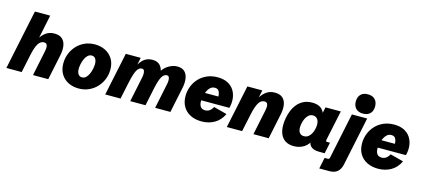

<svg xmlns="http://www.w3.org/2000/svg" viewBox="-70 -1445 5014 2273"><g transform="rotate(15 2436.5 -308.5)"><path d="M2.4 0 155.8 -732.4H343.3L275.9 -408.2L272.5 -430.2Q308.1 -486.3 349.9 -513.7Q391.6 -541 447.8 -541Q511.2 -541 544.7 -510.3Q578.1 -479.5 586.2 -427.7Q594.2 -376 581.1 -313L515.6 0H328.6L392.1 -306.2Q397.5 -331.5 398.2 -354.7Q398.9 -377.9 389.4 -393.1Q379.9 -408.2 354 -408.2Q314 -408.2 285.6 -364Q257.3 -319.8 235.4 -215.3L189.9 0Z M889.2 13.7Q819.3 13.7 762.5 -14.6Q705.6 -43 672.4 -97.2Q639.2 -151.4 639.2 -228Q639.2 -289.1 661.1 -345.2Q683.1 -401.4 723.4 -445.6Q763.7 -489.7 820.1 -515.4Q876.5 -541 945.3 -541Q1015.6 -541 1072.8 -512.5Q1129.9 -483.9 1163.3 -429.9Q1196.8 -376 1196.8 -298.8Q1196.8 -237.3 1174.6 -181.2Q1152.3 -125 1111.3 -81.1Q1070.3 -37.1 1013.9 -11.7Q957.5 13.7 889.2 13.7ZM894 -124Q922.9 -124 943.6 -144Q964.4 -164.1 977.5 -194.6Q990.7 -225.1 997.3 -257.8Q1003.9 -290.5 1003.9 -315.4Q1003.9 -356 988 -379.9Q972.2 -403.8 941.9 -403.8Q913.6 -403.8 892.8 -383.8Q872.1 -363.8 858.6 -333.3Q845.2 -302.7 838.6 -270.3Q832 -237.8 832 -212.4Q832 -172.4 847.9 -148.2Q863.8 -124 894 -124Z M1213.9 0 1324.7 -527.3H1507.8L1489.7 -439.9Q1521 -492.7 1559.8 -516.8Q1598.6 -541 1649.4 -541Q1704.6 -541 1735.4 -513.7Q1766.1 -486.3 1776.4 -441.4Q1808.1 -487.8 1857.2 -514.4Q1906.2 -541 1954.6 -541Q2013.7 -541 2044.9 -510.3Q2076.2 -479.5 2083.7 -427.7Q2091.3 -376 2078.1 -313L2012.7 0H1825.7L1889.2 -306.2Q1894.5 -331.1 1894.8 -354.5Q1895 -377.9 1887.5 -393.1Q1879.9 -408.2 1860.8 -408.2Q1825.2 -408.2 1800.8 -366.2Q1776.4 -324.2 1754.9 -225.6L1707.5 0H1520.5L1584 -306.2Q1589.4 -331.1 1589.6 -354.5Q1589.8 -377.9 1582.3 -393.1Q1574.7 -408.2 1555.7 -408.2Q1518.6 -408.2 1494.1 -363.8Q1469.7 -319.3 1447.3 -215.3L1401.4 0Z M2396 13.7Q2319.8 13.7 2261.2 -14.9Q2202.6 -43.5 2169.7 -97.9Q2136.7 -152.3 2136.7 -229Q2136.7 -290 2158.2 -345.9Q2179.7 -401.9 2220.2 -445.8Q2260.7 -489.7 2318.6 -515.4Q2376.5 -541 2448.7 -541Q2523.4 -541 2574 -514.2Q2624.5 -487.3 2651.9 -442.4Q2679.2 -397.5 2684.8 -341.6Q2690.4 -285.6 2674.8 -227.1H2255.9L2275.9 -322.8H2526.4L2513.2 -300.8Q2515.6 -320.8 2512.5 -347.2Q2509.3 -373.5 2494.9 -393.1Q2480.5 -412.6 2448.2 -412.6Q2415 -412.6 2392.1 -390.9Q2369.1 -369.1 2355.2 -336.4Q2341.3 -303.7 2335.2 -270.3Q2329.1 -236.8 2329.1 -213.9Q2329.1 -173.3 2347.4 -148.9Q2365.7 -124.5 2404.8 -124.5Q2431.6 -124.5 2454.6 -138.9Q2477.5 -153.3 2498 -189.9L2660.6 -147Q2622.1 -65.4 2552.7 -25.9Q2483.4 13.7 2396 13.7Z M2704.1 0 2814.9 -527.3H2998L2973.1 -408.2L2974.1 -430.2Q3009.8 -486.3 3051.5 -513.7Q3093.3 -541 3149.4 -541Q3212.9 -541 3246.3 -510.3Q3279.8 -479.5 3287.8 -427.7Q3295.9 -376 3282.7 -313L3217.3 0H3030.3L3093.8 -306.2Q3099.1 -331.5 3099.9 -354.7Q3100.6 -377.9 3091.1 -393.1Q3081.5 -408.2 3055.7 -408.2Q3015.6 -408.2 2987.8 -364Q2960 -319.8 2937.5 -215.3L2891.6 0Z M3526.9 13.7Q3466.8 13.7 3425.8 -11Q3384.8 -35.6 3363.5 -82.5Q3342.3 -129.4 3342.3 -195.8Q3342.3 -233.9 3350.1 -279.8Q3357.9 -325.7 3376 -371.8Q3394 -418 3424.8 -456.3Q3455.6 -494.6 3501 -517.8Q3546.4 -541 3608.9 -541Q3679.2 -541 3717.3 -510Q3755.4 -479 3768.6 -424.3L3751 -425.8L3772.5 -527.3H3960L3883.3 -164.1Q3879.9 -147.9 3882.8 -142.3Q3885.7 -136.7 3900.4 -136.7H3932.1L3903.3 0H3832Q3757.3 0 3725.3 -39.8Q3693.4 -79.6 3708.5 -154.3L3711.4 -168.9L3731.9 -125.5Q3705.1 -55.2 3650.9 -20.8Q3596.7 13.7 3526.9 13.7ZM3612.8 -131.3Q3644 -131.3 3666.3 -148.7Q3688.5 -166 3702.4 -192.6Q3716.3 -219.2 3722.9 -248.5Q3729.5 -277.8 3729.5 -301.8Q3729.5 -347.7 3709 -372.3Q3688.5 -397 3655.3 -397Q3624.5 -397 3602.8 -378.2Q3581.1 -359.4 3567.4 -330.8Q3553.7 -302.2 3547.6 -272Q3541.5 -241.7 3541.5 -218.8Q3541.5 -177.7 3559.8 -154.5Q3578.1 -131.3 3612.8 -131.3Z M3888.2 190.4 3917 53.7H3957Q3967.8 53.7 3972.2 48.1Q3976.6 42.5 3979.5 28.8L4095.7 -527.3H4283.2L4159.2 66.9Q4146 128.9 4110.4 159.7Q4074.7 190.4 4012.2 190.4ZM4218.8 -570.3Q4163.1 -570.3 4131.8 -601.6Q4100.6 -632.8 4100.6 -688.5Q4100.6 -744.1 4131.8 -775.4Q4163.1 -806.6 4218.8 -806.6Q4274.4 -806.6 4305.7 -775.4Q4336.9 -744.1 4336.9 -688.5Q4336.9 -632.8 4305.7 -601.6Q4274.4 -570.3 4218.8 -570.3Z M4559.6 13.7Q4483.4 13.7 4424.8 -14.9Q4366.2 -43.5 4333.3 -97.9Q4300.3 -152.3 4300.3 -229Q4300.3 -290 4321.8 -345.9Q4343.3 -401.9 4383.8 -445.8Q4424.3 -489.7 4482.2 -515.4Q4540 -541 4612.3 -541Q4687 -541 4737.5 -514.2Q4788.1 -487.3 4815.4 -442.4Q4842.8 -397.5 4848.4 -341.6Q4854 -285.6 4838.4 -227.1H4419.4L4439.5 -322.8H4689.9L4676.8 -300.8Q4679.2 -320.8 4676 -347.2Q4672.9 -373.5 4658.4 -393.1Q4644 -412.6 4611.8 -412.6Q4578.6 -412.6 4555.7 -390.9Q4532.7 -369.1 4518.8 -336.4Q4504.9 -303.7 4498.8 -270.3Q4492.7 -236.8 4492.7 -213.9Q4492.7 -173.3 4511 -148.9Q4529.3 -124.5 4568.4 -124.5Q4595.2 -124.5 4618.2 -138.9Q4641.1 -153.3 4661.6 -189.9L4824.2 -147Q4785.6 -65.4 4716.3 -25.9Q4647 13.7 4559.6 13.7Z"/></g></svg>

Font: Schibsted Grotesk Black
Style: Italic
Weight: 900
Italic angle: -12°
Designer: Bakken & Baeck AS, Henrik Kongsvoll
Foundry: Schibsted ASA
Version: Version 1.100;gftools[0.9.25]